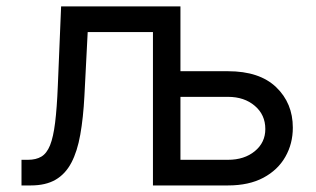

<svg xmlns="http://www.w3.org/2000/svg" viewBox="-20 -565 963 585"><path d="M45.5 0V-78.1H65.3Q89.8 -78.1 106.2 -87.9Q122.5 -97.7 132.5 -122.3Q142.4 -147 147.9 -191.2Q153.4 -235.4 156.2 -304L166.2 -545.5H446V-467.3H247.2L237.2 -272.7Q233.7 -205.6 224.6 -154.7Q215.6 -103.7 197.4 -69.2Q179.3 -34.8 149.3 -17.4Q119.3 0 73.9 0ZM518.5 -348H674.7Q770.6 -348 821.4 -299.4Q872.2 -250.7 872.2 -176.1Q872.2 -127.1 849.4 -87.2Q826.7 -47.2 782.7 -23.6Q738.6 0 674.7 0H446V-545.5H529.8V-78.1H674.7Q724.4 -78.1 756.4 -104.4Q788.4 -130.7 788.4 -171.9Q788.4 -215.2 756.4 -242.5Q724.4 -269.9 674.7 -269.9H518.5Z"/></svg>

Font: InterMG
Style: Regular
Weight: 400
Designer: Rasmus Andersson
Foundry: rsms
Version: Version 3.019;December 26, 2023;FontCreator 15.0.0.2955 64-b